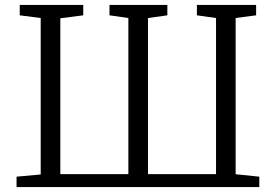

<svg xmlns="http://www.w3.org/2000/svg" viewBox="-20 -763 1125 783"><path d="M47.5 0V-42.5L146 -51.5V-689.5L60.5 -700.5V-743H319.5V-700.5L226 -688.5V-53H503.5V-689.5L426.5 -700.5V-743H662.5V-700.5L583.5 -689.5V-53H861V-689.5L783 -700.5V-743H1024.5V-700.5L941 -689.5V-52.5L1037.5 -42.5V0Z"/></svg>

Font: Merriweather 20pt Light
Style: Regular
Weight: 300
Version: Version 2.100